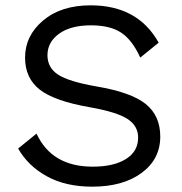

<svg xmlns="http://www.w3.org/2000/svg" viewBox="-20 -690 681 720"><path d="M320 -670Q497 -670 575 -530L506 -474Q476 -540 434.5 -567.5Q393 -595 321 -595Q245 -595 201.5 -563.5Q158 -532 158 -483Q158 -436 198 -410Q238 -384 341 -366Q472 -344 526.5 -300Q581 -256 581 -178Q581 -93 511 -41.5Q441 10 326 10Q226 10 155.5 -29Q85 -68 48 -133L117 -189Q174 -65 328 -65Q406 -65 452 -93.5Q498 -122 498 -174Q498 -218 458 -244Q418 -270 316 -288Q184 -311 129 -354Q74 -397 74 -474Q74 -556 141.5 -613Q209 -670 320 -670Z"/></svg>

Font: Work Sans
Style: Regular
Weight: 400
Designer: Wei Huang
Foundry: Wei Huang
Version: Version 1.032;PS 001.032;hotconv 1.0.70;makeotf.lib2.5.58329